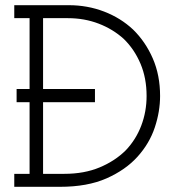

<svg xmlns="http://www.w3.org/2000/svg" viewBox="-20 -720 672 740"><path d="M211 0Q317 0 390.5 -32.5Q464 -65 510 -116Q556 -167 576.5 -228.5Q597 -290 597 -350Q597 -430 569 -494.5Q541 -559 493 -606Q445 -651 381 -675.5Q317 -700 245 -700H35V-650H94V-377H44V-326H94V-50H35V0ZM146 -326H346V-377H146V-650H242Q305 -650 360 -629Q415 -608 457 -570Q498 -530 521.5 -474.5Q545 -419 545 -350Q545 -290 524.5 -236Q504 -182 465 -141Q424 -100 364.5 -75Q305 -50 228 -50H146Z"/></svg>

Font: Josefin Slab Medium
Style: Regular
Weight: 500
Designer: Santiago Orozco
Foundry: Typemade
Version: Version 2.000